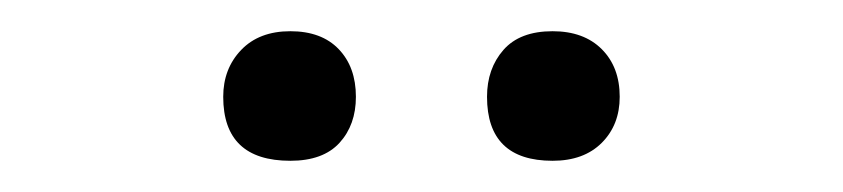

<svg xmlns="http://www.w3.org/2000/svg" viewBox="-20 -759 540 123"><path d="M334 -656Q292 -656 292 -697Q292 -715 302.5 -727Q313 -739 334 -739Q354 -739 365.5 -727.5Q377 -716 377 -697Q377 -679 365.5 -667.5Q354 -656 334 -656ZM166 -656Q123 -656 123 -697Q123 -715 134.5 -727Q146 -739 166 -739Q186 -739 197 -727.5Q208 -716 208 -697Q208 -679 197.5 -667.5Q187 -656 166 -656Z"/></svg>

Font: Readex Pro ExtraLight
Style: Regular
Weight: 200
Designer: Bonnie Shaver-Troup, Thomas Jockin
Foundry: Lexend
Version: Version 1.203; ttfautohint (v1.8.3)